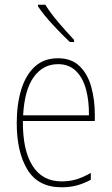

<svg xmlns="http://www.w3.org/2000/svg" viewBox="-20 -784 473 814"><path d="M226 -537Q283 -537 317.5 -503.5Q352 -470 367 -415.5Q382 -361 382 -298V-271H77Q76 -147 118 -81Q160 -15 241 -15Q275 -15 303.5 -23.5Q332 -32 365 -51V-22Q338 -7 308 1.5Q278 10 241 10Q142 10 96.5 -64.5Q51 -139 51 -262Q51 -342 70 -404Q89 -466 127.5 -501.5Q166 -537 226 -537ZM226 -512Q163 -512 123.5 -458Q84 -404 78 -295H357Q358 -356 344.5 -405.5Q331 -455 301.5 -483.5Q272 -512 226 -512ZM172 -764Q196 -726 229.5 -687Q263 -648 294 -615V-606H276Q244 -636 205 -678Q166 -720 141 -757V-764Z"/></svg>

Font: Noto Sans Bengali Condensed Thin
Style: Regular
Weight: 100
Width: 3
Designer: Joana Ranito - Universal Thirst; Jelle Bosma - Monotype Design Team
Foundry: Universal Thirst ehf.
Version: Version 3.000; ttfautohint (v1.8.4.7-5d5b)